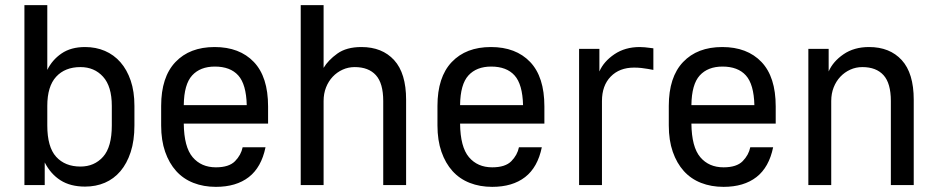

<svg xmlns="http://www.w3.org/2000/svg" viewBox="-20 -720 3645 747"><path d="M311 6Q254 6 215.5 -18.5Q177 -43 154 -88V0H75V-700H164V-448Q183 -487 219.5 -512Q256 -537 311 -537Q353 -537 388 -522Q423 -507 448.5 -478Q474 -449 488.5 -406.5Q503 -364 503 -308V-232Q503 -173 488.5 -128.5Q474 -84 448.5 -54Q423 -24 388 -9Q353 6 311 6ZM293 -72Q347 -72 381 -110Q415 -148 415 -232V-308Q415 -384 381 -421.5Q347 -459 293 -459Q233 -459 198.5 -421.5Q164 -384 164 -308V-232Q164 -148 198.5 -110Q233 -72 293 -72Z M820 7Q772 7 732.5 -8.5Q693 -24 665.5 -54.5Q638 -85 622.5 -129.5Q607 -174 607 -232V-308Q607 -420 662.5 -478.5Q718 -537 815 -537Q912 -537 967.5 -479Q1023 -421 1023 -306V-239H695Q696 -148 729.5 -108.5Q763 -69 820 -69Q871 -69 894.5 -93Q918 -117 924 -147H1013Q997 -69 948 -31Q899 7 820 7ZM816 -461Q759 -461 727.5 -426.5Q696 -392 695 -311H940Q938 -392 907 -426.5Q876 -461 816 -461Z M1150 -700H1239V-456Q1257 -486 1292.5 -511.5Q1328 -537 1386 -537Q1467 -537 1513.5 -486Q1560 -435 1560 -332V0H1471V-327Q1471 -396 1442.5 -427.5Q1414 -459 1360 -459Q1335 -459 1313 -449Q1291 -439 1274.5 -421.5Q1258 -404 1248.5 -380Q1239 -356 1239 -327V0H1150Z M1895 7Q1847 7 1807.5 -8.5Q1768 -24 1740.5 -54.5Q1713 -85 1697.5 -129.5Q1682 -174 1682 -232V-308Q1682 -420 1737.5 -478.5Q1793 -537 1890 -537Q1987 -537 2042.5 -479Q2098 -421 2098 -306V-239H1770Q1771 -148 1804.5 -108.5Q1838 -69 1895 -69Q1946 -69 1969.5 -93Q1993 -117 1999 -147H2088Q2072 -69 2023 -31Q1974 7 1895 7ZM1891 -461Q1834 -461 1802.5 -426.5Q1771 -392 1770 -311H2015Q2013 -392 1982 -426.5Q1951 -461 1891 -461Z M2233 -530H2312V-442Q2329 -481 2370.5 -509Q2412 -537 2469 -537Q2480 -537 2489 -536Q2498 -535 2506 -534L2522 -532V-448L2500 -452Q2489 -454 2475.5 -455.5Q2462 -457 2447 -457Q2390 -457 2356 -422Q2322 -387 2322 -327V0H2233Z M2795 7Q2747 7 2707.5 -8.5Q2668 -24 2640.5 -54.5Q2613 -85 2597.5 -129.5Q2582 -174 2582 -232V-308Q2582 -420 2637.5 -478.5Q2693 -537 2790 -537Q2887 -537 2942.5 -479Q2998 -421 2998 -306V-239H2670Q2671 -148 2704.5 -108.5Q2738 -69 2795 -69Q2846 -69 2869.5 -93Q2893 -117 2899 -147H2988Q2972 -69 2923 -31Q2874 7 2795 7ZM2791 -461Q2734 -461 2702.5 -426.5Q2671 -392 2670 -311H2915Q2913 -392 2882 -426.5Q2851 -461 2791 -461Z M3125 -530H3204V-442Q3221 -481 3262 -509Q3303 -537 3361 -537Q3442 -537 3488.5 -486Q3535 -435 3535 -332V0H3446V-327Q3446 -396 3417.5 -427.5Q3389 -459 3335 -459Q3310 -459 3288 -449Q3266 -439 3249.5 -421.5Q3233 -404 3223.5 -380Q3214 -356 3214 -327V0H3125Z"/></svg>

Font: Golos UI VF
Style: Regular
Weight: 400
Designer: A.Korolkova, Vitaly Kuzmin
Foundry: ParaType Ltd
Version: Version 2.000